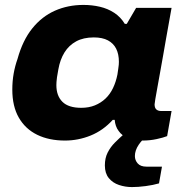

<svg xmlns="http://www.w3.org/2000/svg" viewBox="-20 -559 743 780"><path d="M244 12Q179 12 131 -11.5Q83 -35 56.5 -81Q30 -127 30 -195Q30 -229 35.5 -260Q41 -291 51 -319Q72 -395 111 -443.5Q150 -492 203 -515.5Q256 -539 319 -539Q354 -539 386 -531.5Q418 -524 444 -507Q470 -490 487 -462H495L533 -527H677L655 -404Q649 -369 642.5 -332.5Q636 -296 630 -262.5Q624 -229 619 -201.5Q614 -174 611 -156.5Q608 -139 608 -135Q608 -121 615 -114.5Q622 -108 635 -108H677L659 -6Q644 0 616.5 6Q589 12 559 12Q524 12 499.5 2Q475 -8 462 -27Q455 -36 451 -47.5Q447 -59 446 -72H438Q399 -29 348.5 -8.5Q298 12 244 12ZM310 -121Q341 -121 365.5 -131Q390 -141 408.5 -158.5Q427 -176 439 -201Q451 -226 457 -256Q459 -271 460.5 -280Q462 -289 462.5 -296Q463 -303 463 -308Q463 -339 452 -361Q441 -383 418.5 -395Q396 -407 361 -407Q319 -407 289.5 -391Q260 -375 242 -346Q224 -317 217 -277Q213 -257 211.5 -245Q210 -233 209.5 -226Q209 -219 209 -213Q209 -170 233.5 -145.5Q258 -121 310 -121ZM516 201Q489 201 463.5 192.5Q438 184 422 164.5Q406 145 406 113Q406 83 417.5 60.5Q429 38 446.5 20.5Q464 3 481 -12H581L580 -8Q559 6 543.5 29Q528 52 528 75Q528 92 539.5 105Q551 118 575 118H638L626 186Q602 193 571.5 197Q541 201 516 201Z"/></svg>

Font: Archivo SemiExpanded ExtraBold
Style: Italic
Weight: 800
Width: 6
Italic angle: -10°
Designer: Hector Gatti
Foundry: Omnibus-Type
Version: Version 2.001